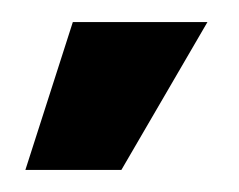

<svg xmlns="http://www.w3.org/2000/svg" viewBox="-20 -761 217 174"><path d="M46 -741H168L90 -607H3Z"/></svg>

Font: Argentum Sans
Style: Regular
Weight: 400
Designer: Julieta Ulanovsky, Owen Earl, Chris M. Simpson, Rasmus Andersson, Cristiano Sobral
Foundry: The Argentum Sans Project Authors
Version: Version 3.135; ttfautohint (v1.8.4.7-5d5b-dirty)